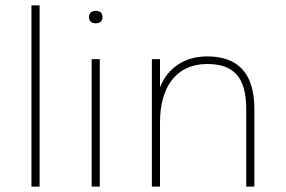

<svg xmlns="http://www.w3.org/2000/svg" viewBox="-20 -688 1054 708"><path d="M126 0V-668H96V0Z M348 0V-470H318V0ZM333 -602C348 -602 358 -610 358 -625C358 -640 348 -648 333 -648C318 -648 308 -640 308 -625C308 -610 318 -602 333 -602Z M918 0V-286C918 -421 855 -480 744 -480C660 -480 598 -437 570 -366V-470H540V0H570V-237C570 -366 629 -452 744 -452C840 -452 888 -405 888 -286V0Z"/></svg>

Font: Gantari Thin
Style: Regular
Weight: 250
Designer: Anugrah Pasau
Foundry: Lafontype
Version: Version 1.000